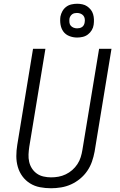

<svg xmlns="http://www.w3.org/2000/svg" viewBox="-20 -995 640 1023"><path d="M252 8Q222 8 193 2.5Q164 -3 140 -18Q116 -33 99.5 -55.5Q83 -78 75 -105.5Q67 -133 67 -163Q67 -193 72 -223L156 -735H222L136 -213Q133 -193 132 -172.5Q131 -152 135.5 -132.5Q140 -113 150.5 -97Q161 -81 176.5 -70Q192 -59 212 -54.5Q232 -50 252 -50Q272 -50 291.5 -53.5Q311 -57 330 -66Q349 -75 365 -89Q381 -103 392.5 -120.5Q404 -138 410 -157.5Q416 -177 419 -196L508 -735H574L484 -187Q479 -160 470 -134Q461 -108 445 -84.5Q429 -61 406.5 -42.5Q384 -24 358.5 -12.5Q333 -1 305.5 3.5Q278 8 252 8ZM391 -795Q369 -795 349 -803Q329 -811 317.5 -827Q306 -843 302.5 -864Q299 -885 302 -907Q305 -922 312.5 -935.5Q320 -949 332.5 -958.5Q345 -968 360.5 -971.5Q376 -975 391 -975Q405 -975 419 -972Q433 -969 444 -961.5Q455 -954 463.5 -943.5Q472 -933 476 -919.5Q480 -906 480.5 -892Q481 -878 479 -863Q477 -848 469 -834.5Q461 -821 448.5 -811.5Q436 -802 421 -798.5Q406 -795 391 -795ZM391 -844Q398 -844 404.5 -845.5Q411 -847 417 -851Q423 -855 426.5 -861.5Q430 -868 431 -875Q433 -885 431.5 -895Q430 -905 424 -912Q418 -919 409 -922.5Q400 -926 390 -926Q383 -926 376.5 -924.5Q370 -923 364.5 -919Q359 -915 355 -908.5Q351 -902 350 -895Q349 -885 350 -875Q351 -865 357 -858Q363 -851 372 -847.5Q381 -844 391 -844Z"/></svg>

Font: Iosevka Aile Light
Style: Italic
Weight: 300
Italic angle: -9°
Designer: Belleve Invis
Foundry: Belleve Invis
Version: Version 31.1.0; ttfautohint (v1.8.4)